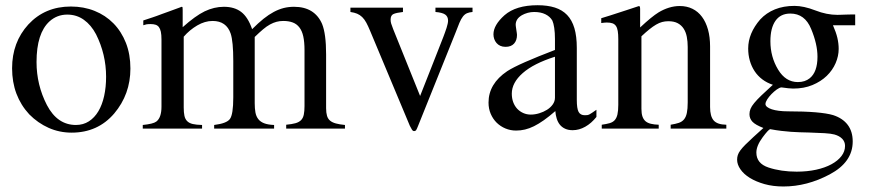

<svg xmlns="http://www.w3.org/2000/svg" viewBox="-20 -483 3262 721"><path d="M166 -402.8Q117.2 -358.4 117.2 -250Q117.2 -164.1 156.2 -88.4Q195.3 -13.7 265.1 -13.7Q292.5 -13.7 313.7 -27.3Q335 -41 349.4 -65.2Q363.8 -89.4 371.1 -122.6Q378.4 -155.8 378.4 -194.8Q378.4 -236.8 368.9 -276.9Q359.4 -316.9 340.8 -354Q322.3 -389.2 294.9 -408.7Q267.6 -428.2 232.4 -428.2Q194.3 -428.2 166 -402.8ZM246.1 -458.5Q294.4 -458.5 335.2 -442.1Q376 -425.8 406 -395.3Q436 -364.7 452.9 -321.8Q469.7 -278.8 469.7 -225.6Q469.7 -128.9 408.7 -56.6Q347.2 15.1 249 15.1Q203.1 15.1 162.6 -2.9Q122.1 -21 89.8 -53.7Q58.1 -87.9 41.7 -131.3Q25.4 -174.8 25.4 -226.6Q25.4 -324.2 86.4 -391.1Q148.9 -458.5 246.1 -458.5Z M516.1 -13.7Q555.2 -17.6 566.9 -26.4Q586.4 -41 586.4 -82.5V-334.5Q586.4 -352.5 584 -363.8Q581.5 -375 576.7 -381.3Q571.8 -387.7 564.2 -390.1Q556.6 -392.6 545.9 -392.6Q535.2 -392.6 530 -391.6Q524.9 -390.6 518.1 -388.2V-406.2L553.7 -418Q558.6 -419.4 568.4 -423.1Q578.1 -426.8 590.3 -431.2Q602.5 -435.5 615.2 -440.2Q627.9 -444.8 638.4 -448.7Q648.9 -452.6 655.8 -455.1Q662.6 -457.5 662.1 -457.5Q665 -457.5 665.5 -455.3Q666 -453.1 666 -445.3V-380.9Q713.4 -423.3 748.5 -440.4Q784.2 -457.5 820.8 -457.5Q860.4 -457.5 885.7 -438.2Q911.1 -418.9 926.8 -373.5Q949.7 -396.5 969.5 -412.4Q989.3 -428.2 1008.1 -438.2Q1026.9 -448.2 1045.4 -452.9Q1064 -457.5 1084 -457.5Q1123 -457.5 1149.4 -441.2Q1175.8 -424.8 1189.5 -393.1Q1204.6 -356 1204.6 -278.8V-76.7Q1204.6 -59.6 1208 -48.1Q1211.4 -36.6 1219.7 -29.8Q1228 -22.9 1241.7 -19.3Q1255.4 -15.6 1275.4 -13.7V0H1054.7V-14.6Q1076.2 -16.6 1089.4 -20.3Q1102.5 -23.9 1110.4 -31.7Q1118.2 -39.6 1120.8 -52.5Q1123.5 -65.4 1123.5 -85V-294.9Q1123.5 -325.2 1118.9 -346.2Q1114.3 -367.2 1104.2 -380.1Q1094.2 -393.1 1079.1 -398.7Q1064 -404.3 1043.5 -404.3Q1030.3 -404.3 1018.3 -401.1Q1006.3 -397.9 993.9 -391.1Q981.4 -384.3 967.8 -372.8Q954.1 -361.3 936.5 -344.2V-95.2Q936.5 -75.7 939.2 -60.8Q941.9 -45.9 950 -35.6Q958 -25.4 972.2 -20Q986.3 -14.6 1009.3 -13.7V0H784.2V-13.7Q831.1 -19.5 843.3 -36.1Q856 -53.2 856 -117.2V-253.4Q856 -327.6 846.2 -356.9Q830.1 -404.3 778.3 -404.3Q749.5 -404.3 720.7 -387.5Q691.9 -370.6 669.9 -345.2V-79.1Q669.9 -60.5 672.6 -48.1Q675.3 -35.6 682.9 -28.1Q690.4 -20.5 703.9 -17.3Q717.3 -14.2 738.8 -13.7V0H516.1Z M1493.2 -454.1V-438Q1467.8 -435.1 1457.3 -430.2Q1446.8 -425.3 1446.8 -409.2Q1446.8 -401.4 1449 -394.3Q1451.2 -387.2 1456.5 -373.5L1557.6 -122.6Q1579.6 -178.2 1601.3 -233.4Q1623 -288.6 1645 -344.7Q1647.9 -352.5 1651.1 -361.3Q1654.3 -370.1 1657 -378.4Q1659.7 -386.7 1661.1 -393.8Q1662.6 -400.9 1662.6 -405.3Q1662.6 -420.9 1651.6 -428.5Q1640.6 -436 1615.2 -438V-454.1H1754.4V-438Q1742.2 -437 1733.6 -433.3Q1725.1 -429.7 1718.3 -420.9Q1711.4 -412.1 1705.1 -397Q1698.7 -381.8 1689.9 -358.4L1548.8 -7.3Q1544.9 2.4 1542.5 5.9Q1540 9.3 1535.2 9.3Q1530.3 9.3 1526.9 3.7Q1523.4 -2 1519 -10.7L1369.6 -367.7Q1362.3 -385.3 1355.5 -397.9Q1348.6 -410.6 1340.1 -418.9Q1331.5 -427.2 1321 -431.6Q1310.5 -436 1295.9 -438V-454.1Z M2064 -270Q1983.9 -244.6 1942.9 -208.5Q1901.9 -172.4 1901.9 -131.3Q1901.9 -113.8 1907.2 -99.4Q1912.6 -85 1922.1 -74.7Q1931.6 -64.5 1944.8 -58.6Q1958 -52.7 1973.1 -52.7Q1988.8 -52.7 2004.9 -57.6Q2021 -62.5 2034.2 -70.8Q2047.4 -79.1 2055.7 -90.8Q2064 -102.5 2064 -116.2ZM1884.8 -215.8Q1906.7 -230 1952.1 -250Q1997.6 -270 2064 -295.4V-336.4Q2064 -360.4 2061.3 -378.2Q2058.6 -396 2054.2 -405.8Q2045.4 -420.9 2028.1 -429.4Q2010.7 -438 1985.8 -438Q1961.4 -438 1938.5 -425.3H1939Q1916.5 -412.1 1916.5 -389.6Q1916.5 -388.2 1917.2 -382.8Q1918 -377.4 1918.9 -371.1Q1919.9 -364.7 1920.7 -359.1Q1921.4 -353.5 1921.4 -352.1Q1921.4 -331.5 1910.4 -319.3Q1899.4 -307.1 1878.4 -307.1Q1867.2 -307.1 1858.6 -311Q1850.1 -314.9 1844.5 -321.5Q1838.9 -328.1 1835.9 -336.7Q1833 -345.2 1833 -354Q1833 -388.7 1874.5 -425.8Q1917.5 -463.4 1999 -463.4Q2036.1 -463.4 2063.7 -454.6Q2091.3 -445.8 2109.6 -426.8Q2127.9 -407.7 2137 -377.2Q2146 -346.7 2146 -303.2V-107.9Q2146 -75.2 2152.8 -62.7Q2159.7 -50.3 2175.8 -50.3Q2181.6 -50.3 2185.3 -50.8Q2189 -51.3 2193.1 -53.2Q2197.3 -55.2 2203.1 -59.3Q2209 -63.5 2219.7 -70.8V-43.9Q2200.7 -20 2177.7 -7.1Q2154.8 5.9 2130.4 5.9Q2113.8 5.9 2101.8 0.2Q2089.8 -5.4 2082.3 -14.9Q2074.7 -24.4 2070.6 -37.6Q2066.4 -50.8 2065.4 -65.9Q2042 -45.4 2022.2 -31.5Q2002.4 -17.6 1985.1 -9Q1967.8 -0.5 1951.4 3.4Q1935.1 7.3 1918 7.3Q1897 7.3 1878.2 -0.5Q1859.4 -8.3 1845.2 -22.2Q1831.1 -36.1 1822.8 -55.4Q1814.5 -74.7 1814.5 -97.7Q1814.5 -168.5 1884.8 -215.8Z M2239.7 -14.6Q2257.3 -17.1 2269.3 -20.5Q2281.2 -23.9 2288.3 -31.7Q2295.4 -39.6 2298.6 -53.2Q2301.8 -66.9 2301.8 -89.4V-336.4Q2301.8 -354.5 2299.8 -366.5Q2297.9 -378.4 2293 -385.5Q2288.1 -392.6 2279.8 -395.5Q2271.5 -398.4 2258.8 -398.4Q2253.9 -398.4 2249.3 -397.9Q2244.6 -397.5 2237.8 -396.5V-414.6Q2247.6 -417.5 2271.5 -425Q2295.4 -432.6 2332.5 -444.8L2378.4 -460Q2382.3 -460 2383.1 -457.5Q2383.8 -455.1 2383.8 -450.2V-379.9Q2405.8 -400.4 2423.1 -414.6Q2440.4 -428.7 2453.1 -436.5Q2471.7 -447.8 2491.9 -454.1Q2512.2 -460.4 2532.7 -460.4Q2559.1 -460.4 2580.3 -450Q2601.6 -439.5 2616.2 -419.7Q2630.9 -399.9 2638.7 -371.8Q2646.5 -343.8 2646.5 -308.6V-81.1Q2646.5 -45.9 2660.2 -30.5Q2673.8 -15.1 2707.5 -14.6V0H2498.5V-14.6Q2517.1 -17.6 2529.3 -21.7Q2541.5 -25.9 2548.8 -34.9Q2556.2 -43.9 2559.3 -59.1Q2562.5 -74.2 2562.5 -98.6V-306.6Q2562.5 -327.1 2559.1 -344.7Q2555.7 -362.3 2547.4 -375.2Q2539.1 -388.2 2525.1 -395.8Q2511.2 -403.3 2489.7 -403.3Q2477.5 -403.3 2466.6 -400.4Q2455.6 -397.5 2443.8 -390.6Q2432.1 -383.8 2418.7 -373Q2405.3 -362.3 2388.7 -346.7V-74.2Q2388.7 -56.6 2392.6 -45.4Q2396.5 -34.2 2404.3 -27.6Q2412.1 -21 2424.6 -18.1Q2437 -15.1 2453.6 -14.6V0H2239.7Z M3020.5 -189Q3049.8 -212.4 3049.8 -270Q3049.8 -317.4 3025.9 -374.5Q3002.4 -432.1 2947.8 -432.1Q2911.1 -432.1 2892.1 -405Q2873 -377.9 2873 -328.1Q2873 -269.5 2901.9 -221.7Q2930.2 -174.8 2976.1 -174.8Q3002.9 -174.8 3020.5 -189ZM2971.7 161.6Q3011.2 161.6 3044.7 154.3Q3078.1 147 3102.3 133.8Q3126.5 120.6 3139.9 103Q3153.3 85.4 3153.3 64.9Q3153.3 49.3 3142.8 38.3Q3132.3 27.3 3113.3 22Q3100.6 18.6 3076.4 17.1Q3052.2 15.6 3017.1 14.6Q2999.5 14.2 2983.4 13.7Q2967.3 13.2 2950.2 12Q2933.1 10.7 2914.1 8.5Q2895 6.3 2872.1 2Q2865.7 3.4 2843.8 32.7Q2820.3 64.5 2820.3 89.8Q2820.3 130.9 2865.7 146Q2912.6 161.6 2971.7 161.6ZM2789.6 -300.8Q2789.6 -329.6 2801 -356.9Q2812.5 -384.3 2834.5 -409.7Q2857.4 -434.6 2889.9 -447.8Q2922.4 -460.9 2963.4 -460.9Q2998 -460.9 3042 -443.8Q3084.5 -427.2 3124.5 -427.2Q3128.4 -427.2 3135.5 -427.5Q3142.6 -427.7 3150.9 -428Q3159.2 -428.2 3168.2 -428.5Q3177.2 -428.7 3185.1 -428.7H3191.4V-388.2H3107.9Q3119.6 -361.8 3124.5 -340.8Q3129.4 -319.8 3129.4 -299.3Q3129.4 -272.5 3117.9 -245.8Q3106.4 -219.2 3084.5 -198Q3062.5 -176.8 3030.8 -163.6Q2999 -150.4 2958.5 -150.4Q2944.8 -150.4 2914.6 -154.8Q2907.2 -154.3 2897 -147Q2886.7 -139.6 2877.2 -129.9Q2867.7 -120.1 2861.1 -109.9Q2854.5 -99.6 2854.5 -92.3Q2854.5 -86.4 2860.8 -81.3Q2867.2 -76.2 2878.4 -72.5Q2889.6 -68.8 2905 -66.9Q2920.4 -64.9 2938 -64.9Q2999.5 -64.9 3042.5 -61.3Q3085.4 -57.6 3108.4 -50.8Q3144.5 -39.1 3163.3 -14.2Q3182.1 10.7 3182.1 48.3Q3182.1 126 3095.7 171.9Q3010.3 217.3 2921.9 217.3Q2882.8 217.3 2850.8 208.3Q2818.8 199.2 2795.9 185.1Q2772.9 170.9 2760.5 152.8Q2748 134.8 2748 116.7Q2748 107.4 2750.7 99.1Q2753.4 90.8 2760.3 81.5Q2767.1 72.3 2778.8 60.5Q2790.5 48.8 2809.1 31.7L2846.7 -2.4Q2816.4 -14.2 2805.4 -26.1Q2794.4 -38.1 2794.4 -54.2Q2794.4 -64.5 2798.3 -74.2Q2802.2 -84 2812.3 -96.2Q2822.3 -108.4 2839.4 -124.8Q2856.4 -141.1 2882.3 -164.6Q2859.9 -171.9 2842.5 -185.1Q2825.2 -198.2 2813.5 -216.1Q2801.8 -233.9 2795.7 -255.4Q2789.6 -276.9 2789.6 -300.8Z"/></svg>

Font: Dima Niloofar
Style: Regular
Weight: 400
Designer: R.Balvardi
Foundry: Dima Software Group
Version: Version 3.00;November 13, 2018;FontCreator 11.5.0.2427 64-bi